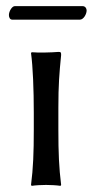

<svg xmlns="http://www.w3.org/2000/svg" viewBox="-20 -602 302 625"><path d="M90 -235V-180C90 -105 88 -54 81 0L83 3C95 1 118 0 130 0C142 0 165 1 177 3L179 0C172 -57 170 -104 170 -180V-251C170 -326 173 -362 179 -423C179 -432 178 -433 170 -433C147 -431 104 -430 83 -432L81 -429C87 -386 90 -310 90 -235ZM240 -538C252 -538 262 -556 262 -568C262 -574 258 -582 249 -582H28C19 -582 9 -565 9 -553C9 -546 12 -538 20 -538Z"/></svg>

Font: Libertinus Sans
Style: Regular
Weight: 400
Designer: Philipp H. Poll, Khaled Hosny
Foundry: Caleb Maclennan
Version: Version 7.050;RELEASE